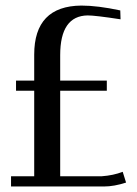

<svg xmlns="http://www.w3.org/2000/svg" viewBox="-20 -676 498 696"><path d="M20 0V-37.1H104V-347.2H38.1V-383.8H104V-478Q104 -654.3 274.9 -655.8Q334 -655.8 416 -638.2L417 -606Q325.2 -620.1 297.9 -620.1Q198.2 -618.7 198.2 -476.1V-383.8H367.2V-347.2H198.2V-37.1H349.1Q390.6 -40 424.8 -53.2L437 -14.2Q393.6 0 356.9 0Z"/></svg>

Font: Wesal
Style: Regular
Weight: 300
Designer: Ahmed zaza
Foundry: Ahmed zaza
Version: Version 2.01